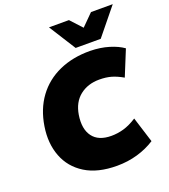

<svg xmlns="http://www.w3.org/2000/svg" viewBox="-167 -1062 1053 1194"><g transform="rotate(-20 359.5 -465.0)"><path d="M43 0ZM402 12Q274 12 192 -39Q110 -90 76.5 -177.5Q43 -265 60 -373Q77 -482 134 -559.5Q191 -637 281.5 -677.5Q372 -718 487 -717Q554 -716 610 -699Q666 -682 702 -656L633 -487Q593 -510 558.5 -520Q524 -530 479 -530Q403 -530 350.5 -488.5Q298 -447 285 -367Q271 -277 309 -226Q347 -175 432 -175Q473 -175 513.5 -186.5Q554 -198 601 -228L654 -59Q601 -25 537 -6.5Q473 12 402 12ZM409 -765 297 -942H429L499 -866L575 -942H719L575 -765Z"/></g></svg>

Font: Winston Black
Style: Italic
Weight: 900
Italic angle: -9°
Designer: Original fonts by Vernon Adams / Changes by Cristiano Sobral
Foundry: VOriginal fonts by Vernon Adams / Changes by Cristiano Sobral
Version: Version 2.503;July 17, 2020;FontCreator 13.0.0.2655 64-bit